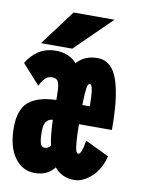

<svg xmlns="http://www.w3.org/2000/svg" viewBox="-84 -741 614 809"><g transform="rotate(10 223.0 -337.0)"><path d="M52 -532.5 165 -683.5H340L186 -532.5ZM143.5 -101Q159 -101 168.5 -115Q159 -159 157.5 -223.5Q139.5 -222 129.8 -209.2Q120 -196.5 120 -165Q120 -132.5 125 -116.8Q130 -101 143.5 -101ZM285 -399Q276.5 -399 273.2 -377.8Q270 -356.5 269 -306H301Q301 -399 285 -399ZM120 11Q67.5 11 34.2 -35Q1 -81 1 -163Q1 -239.5 39.2 -272.5Q77.5 -305.5 157.5 -308L157 -335Q157 -371.5 150 -385.2Q143 -399 125 -399Q106 -399 94.2 -387Q82.5 -375 72 -354L-3.5 -438Q14 -469.5 45.5 -490.8Q77 -512 120 -512Q177 -512 210 -474.5Q242.5 -512 298 -512Q329.5 -512 351.8 -492.2Q374 -472.5 386.5 -433.5Q399 -394.5 404.5 -343.8Q410 -293 410 -224H269Q269.5 -176.5 271.8 -149Q274 -121.5 277.8 -111.2Q281.5 -101 287.5 -101Q302 -101 311 -161L413 -112Q399 -55 362.8 -22Q326.5 11 290 11Q236 11 204.5 -28Q175.5 11 120 11Z"/></g></svg>

Font: League Mono Condensed ExtraBold
Style: Regular
Weight: 800
Width: 1
Designer: Tyler Finck
Foundry: The League of Moveable Type / Tyler Finck
Version: Version 2.210